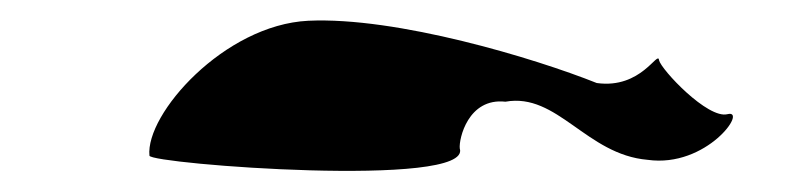

<svg xmlns="http://www.w3.org/2000/svg" viewBox="-20 -486 777 185"><path d="M124 -336C125 -328 436 -304 423 -343C422 -352 431 -392 467 -388C517 -397 545 -337 604 -332C661 -324 701 -381 681 -376C662 -371 617 -419 615 -428C614 -438 598 -400 555 -406C495 -430 362 -470 277 -466C196 -462 120 -376 124 -336Z"/></svg>

Font: Ampere
Style: UltExtIta
Weight: 400
Version: Version 1